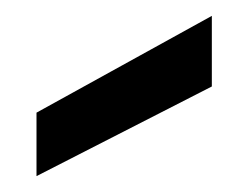

<svg xmlns="http://www.w3.org/2000/svg" viewBox="-20 -816 313 242"><path d="M26 -594V-674L247 -796V-707Z"/></svg>

Font: Ulagadi Sans Medium
Style: Regular
Weight: 500
Designer: Ninad Kale (Devanagari), Jonny Pinhorn (Latin)
Foundry: Indian Type Foundry
Version: Version 3.01;March 29, 2020;FontCreator 12.0.0.2522 64-bit; 